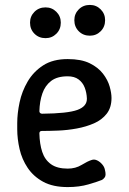

<svg xmlns="http://www.w3.org/2000/svg" viewBox="-20 -750 523 780"><path d="M255 10Q195 10 155.5 -11.5Q116 -33 92.5 -68Q69 -103 59.5 -144.5Q50 -186 50 -225V-250Q50 -289 59.5 -334Q69 -379 92.5 -419Q116 -459 155.5 -484.5Q195 -510 255 -510Q310 -510 344.5 -493Q379 -476 398.5 -450.5Q418 -425 425.5 -398.5Q433 -372 433 -352Q433 -313 413.5 -288Q394 -263 362 -249Q330 -235 292 -228Q254 -221 216.5 -219.5Q179 -218 150 -218Q145 -218 142.5 -215.5Q140 -213 140 -208Q141 -165 151.5 -133Q162 -101 187 -83Q212 -65 255 -65Q287 -65 311.5 -80Q336 -95 352 -100Q363 -104 374.5 -98.5Q386 -93 395 -82.5Q404 -72 406 -61Q412 -38 405.5 -29.5Q399 -21 394 -19Q377 -12 339.5 -1Q302 10 255 10ZM151 -288Q255 -289 294.5 -303.5Q334 -318 333 -350Q332 -374 324 -394.5Q316 -415 299 -427.5Q282 -440 255 -440Q212 -440 187.5 -421Q163 -402 152 -370Q141 -338 140 -298Q140 -294 143 -291Q146 -288 151 -288ZM165 -595Q138 -595 120 -613Q102 -631 102 -658Q102 -684 120 -702Q138 -720 165 -720Q191 -720 209 -702Q227 -684 227 -658Q227 -631 209 -613Q191 -595 165 -595ZM345 -605Q318 -605 300 -623Q282 -641 282 -668Q282 -694 300 -712Q318 -730 345 -730Q371 -730 389 -712Q407 -694 407 -668Q407 -641 389 -623Q371 -605 345 -605Z"/></svg>

Font: Winky Sans
Style: Regular
Weight: 400
Designer: Simon Atzbach
Foundry: typofactur
Version: Version 1.205